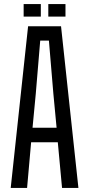

<svg xmlns="http://www.w3.org/2000/svg" viewBox="-20 -930 441 950"><path d="M33 0 119 -800H282L368 0H287L266 -226H134L114 0ZM141 -298H260L244 -467L222 -729H179L157 -466ZM219 -848V-910H304V-848ZM97 -848V-910H182V-848Z"/></svg>

Font: Big Shoulders Text
Style: Regular
Weight: 400
Designer: Patric King
Foundry: XO Type Co
Version: Version 1.000; ttfautohint (v1.8.2)